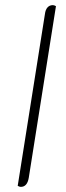

<svg xmlns="http://www.w3.org/2000/svg" viewBox="-20 -724 257 748"><path d="M49 0 155 -669Q157 -686 165 -695Q173 -704 186 -704Q191 -704 198 -700L92 -31Q86 4 61 4Q56 4 49 0Z"/></svg>

Font: Thasadith
Style: Italic
Weight: 400
Italic angle: -9°
Designer: Cadson Demak Co.,Ltd.
Foundry: Cadson Demak Co.,Ltd.
Version: Version 1.000; ttfautohint (v1.6)